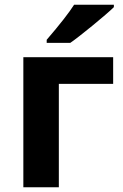

<svg xmlns="http://www.w3.org/2000/svg" viewBox="-20 -786 518 806"><path d="M455 -546H78V0H227V-434H455ZM458 -756V-766H291C270 -733 232 -684 176 -619V-606H275C312 -631 428 -726 458 -756Z"/></svg>

Font: Passageway
Style: Regular
Weight: 700
Foundry: Ascender Corporation
Version: Version 1.11